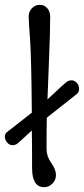

<svg xmlns="http://www.w3.org/2000/svg" viewBox="-67 -770 348 796"><path d="M66 -73Q66 -182 65 -229L8 -177Q-2 -168 -15 -168Q-28 -168 -37.5 -179.5Q-47 -191 -47 -203Q-47 -215 -38.5 -222Q-30 -229 4.5 -255.5Q39 -282 65 -303Q63 -534 57.5 -608Q52 -682 52 -702Q52 -722 65.5 -736Q79 -750 98 -750Q117 -750 129 -736Q141 -722 141 -701Q141 -638 136.5 -529.5Q132 -421 130 -363V-358Q198 -422 208 -429.5Q218 -437 230 -437Q242 -437 251.5 -426.5Q261 -416 261 -401.5Q261 -387 250 -379Q138 -291 127 -282Q126 -238 126 -152Q126 -122 145.5 -94.5Q165 -67 165 -45Q165 -23 150 -8.5Q135 6 116 6Q66 6 66 -73Z"/></svg>

Font: Macondo
Style: Regular
Weight: 400
Version: Version 2.001